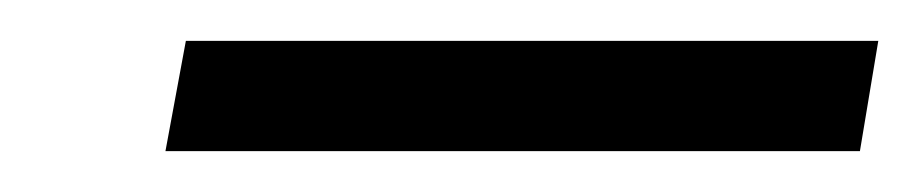

<svg xmlns="http://www.w3.org/2000/svg" viewBox="-20 -674 450 94"><path d="M61 -600 71 -654H410L401 -600Z"/></svg>

Font: DM Sans 17pt Light
Style: Italic
Weight: 300
Italic angle: -10°
Version: Version 4.004;gftools[0.9.30]